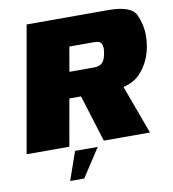

<svg xmlns="http://www.w3.org/2000/svg" viewBox="-129 -755 914 1014"><g transform="rotate(-10 328.0 -248.0)"><path d="M82 -675H519.5Q644 -675 668.2 -620Q692.5 -565 692.5 -510Q692.5 -485 688.5 -458Q675 -370 619.5 -310.5Q587 -275.5 528.5 -261L624.5 0H377L299 -251H236.5L192 0H-37ZM393 -389.5Q424 -389.5 438.5 -405.2Q453 -421 458.5 -455Q461 -469 461 -480Q461 -495.5 454 -508.2Q447 -521 416 -521H284L261 -389.5ZM218 27H339.5L240.5 179H165Z"/></g></svg>

Font: Rudi
Style: Regular
Weight: 400
Italic angle: -10°
Designer: Tyler Finck
Foundry: Etcetera Type Company
Version: Version 1.111; ttfautohint (v1.8.4)